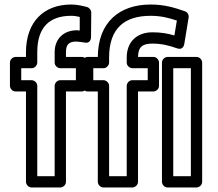

<svg xmlns="http://www.w3.org/2000/svg" viewBox="-20 -805 965 850"><path d="M320 -671C264 -671 222 -635 222 -574V-528C222 -513 236 -503 247 -503H316V-450H247C232 -450 222 -436 222 -425V-25H145V-425C145 -440 131 -450 120 -450H74V-503H120C135 -503 145 -517 145 -528V-574C145 -684 199 -735 295 -735C309 -735 321 -733 333 -730V-670C327 -670 325 -671 320 -671ZM318 -621C330 -620 344 -619 352 -617C381 -610 383 -635 383 -641L384 -750C384 -760 376 -771 365 -774C345 -779 322 -785 295 -785C173 -785 95 -707 95 -574V-553H49C38 -553 24 -543 24 -528V-425C24 -414 34 -400 49 -400H95V0C95 11 105 25 120 25H247C258 25 272 15 272 0V-400H342C353 -400 367 -410 367 -425V-528C367 -539 357 -553 342 -553H272V-574C272 -609 286 -621 318 -621ZM655 -662C589 -662 541 -623 541 -550V-528C541 -513 555 -503 566 -503H634V-450H566C551 -450 541 -436 541 -425V-25H463V-425C463 -440 449 -450 438 -450H393V-503H438C453 -503 463 -517 463 -528V-550C463 -679 530 -735 647 -735C692 -735 727 -726 763 -714L752 -648C722 -657 692 -662 655 -662ZM655 -612C697 -612 730 -603 764 -591C789 -582 795 -604 796 -611L815 -727C817 -738 811 -751 799 -755C753 -771 708 -785 647 -785C508 -785 414 -706 413 -553H368C357 -553 343 -543 343 -528V-425C343 -414 353 -400 368 -400H413V0C413 11 423 25 438 25H566C577 25 591 15 591 0V-400H659C670 -400 684 -410 684 -425V-528C684 -539 674 -553 659 -553H591C592 -597 610 -612 655 -612ZM825 -25H747V-503H825ZM850 25C861 25 875 15 875 0V-528C875 -539 865 -553 850 -553H722C711 -553 697 -543 697 -528V0C697 11 707 25 722 25Z"/></svg>

Font: Asimov
Style: NarOu
Weight: 500
Designer: Google
Version: Version 2.000980; 2014